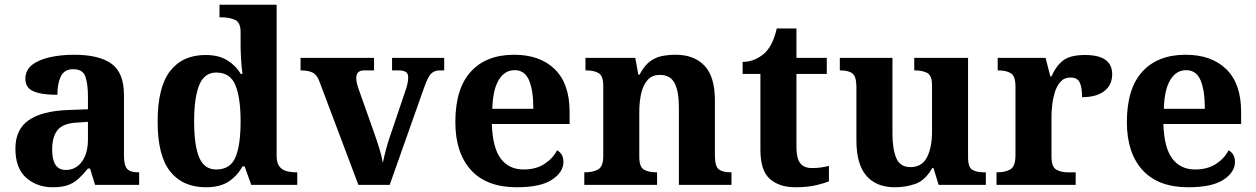

<svg xmlns="http://www.w3.org/2000/svg" viewBox="-20 -780 5298 810"><path d="M202 10Q136 10 90.5 -30Q45 -70 45 -153Q45 -234 101 -273Q157 -312 269 -316L351 -319V-374Q351 -424 340.5 -456Q330 -488 289 -488Q251 -488 236.5 -457.5Q222 -427 222 -380Q155 -380 121 -395Q87 -410 87 -447Q87 -484 115 -506Q143 -528 190 -538.5Q237 -549 293 -549Q398 -549 450.5 -511Q503 -473 503 -379V-124Q503 -83 516 -68Q529 -53 563 -53H567V0H381L360 -69H351Q329 -42 309.5 -24.5Q290 -7 265 1.5Q240 10 202 10ZM257 -63Q300 -63 325.5 -98Q351 -133 351 -191V-266L306 -263Q246 -260 223 -231.5Q200 -203 200 -149Q200 -63 257 -63Z M849 10Q751 10 698 -56.5Q645 -123 645 -267Q645 -412 697.5 -480Q750 -548 847 -548Q903 -548 939 -525.5Q975 -503 996 -468H1003Q999 -496 997 -531Q995 -566 995 -590V-645Q995 -686 971 -696.5Q947 -707 914 -707H906V-760H1147V-123Q1147 -93 1158.5 -78Q1170 -63 1189 -58Q1208 -53 1230 -53H1234V0H1040L1012 -78H1003Q981 -38 944.5 -14Q908 10 849 10ZM892 -65Q951 -65 973 -115.5Q995 -166 995 -269Q995 -368 973 -421Q951 -474 892 -474Q842 -474 820.5 -421Q799 -368 799 -268Q799 -166 820.5 -115.5Q842 -65 892 -65Z M1328 -435Q1318 -464 1299.5 -473.5Q1281 -483 1248 -483V-536H1558V-483H1516Q1483 -483 1483 -451Q1483 -439 1486 -427Q1489 -415 1492 -407L1559 -218Q1570 -187 1580.5 -153Q1591 -119 1595 -93Q1600 -117 1608 -147.5Q1616 -178 1623 -198L1691 -399Q1696 -413 1699 -427Q1702 -441 1702 -454Q1702 -471 1691 -477Q1680 -483 1663 -483H1634V-536H1854V-483H1834Q1814 -483 1800 -470.5Q1786 -458 1769 -410L1624 0H1492Z M2160 10Q2033 10 1967 -62.5Q1901 -135 1901 -265Q1901 -406 1966 -477.5Q2031 -549 2149 -549Q2258 -549 2320.5 -488Q2383 -427 2383 -308V-257H2055Q2058 -157 2092.5 -111Q2127 -65 2189 -65Q2241 -65 2277 -88.5Q2313 -112 2330 -146Q2357 -131 2357 -97Q2357 -54 2309 -22Q2261 10 2160 10ZM2230 -321Q2230 -398 2212 -441Q2194 -484 2151 -484Q2109 -484 2084 -442.5Q2059 -401 2057 -321Z M2445 0V-53H2447Q2481 -53 2503 -65Q2525 -77 2525 -122V-418Q2525 -460 2505.5 -471.5Q2486 -483 2453 -483H2450V-536H2660L2673 -465H2678Q2698 -503 2721.5 -520.5Q2745 -538 2772.5 -543.5Q2800 -549 2831 -549Q2908 -549 2952 -503Q2996 -457 2996 -356V-124Q2996 -78 3012.5 -65.5Q3029 -53 3063 -53H3066V0H2844V-329Q2844 -394 2826 -429Q2808 -464 2764 -464Q2731 -464 2712 -442.5Q2693 -421 2685 -385.5Q2677 -350 2677 -309V-118Q2677 -76 2696.5 -64.5Q2716 -53 2749 -53H2752V0Z M3335 10Q3268 10 3228 -25Q3188 -60 3188 -148V-468H3113V-519Q3145 -519 3170.5 -532Q3196 -545 3211 -561Q3242 -594 3257 -660H3340V-536H3468V-468H3340V-158Q3340 -113 3355.5 -92Q3371 -71 3406 -71Q3426 -71 3443.5 -73.5Q3461 -76 3477 -80V-15Q3461 -8 3424.5 1Q3388 10 3335 10Z M3755 10Q3677 10 3635 -38.5Q3593 -87 3593 -188V-412Q3593 -456 3577 -469.5Q3561 -483 3525 -483H3523V-536H3745V-216Q3745 -152 3761 -113.5Q3777 -75 3821 -75Q3869 -75 3890.5 -116Q3912 -157 3912 -227V-419Q3912 -463 3890.5 -473Q3869 -483 3840 -483H3837V-536H4064V-116Q4064 -73 4083 -63Q4102 -53 4131 -53H4139V0H3940L3918 -71H3913Q3883 -19 3842.5 -4.5Q3802 10 3755 10Z M4184 0V-53H4187Q4221 -53 4242.5 -65.5Q4264 -78 4264 -125V-415Q4264 -459 4244.5 -471Q4225 -483 4192 -483H4189V-536H4391L4411 -458H4416Q4436 -503 4466 -525.5Q4496 -548 4557 -548Q4672 -548 4672 -467Q4672 -421 4638.5 -395.5Q4605 -370 4545 -370Q4545 -411 4535 -432Q4525 -453 4496 -453Q4470 -453 4454 -435Q4438 -417 4430 -390.5Q4422 -364 4419 -337Q4416 -310 4416 -293V-120Q4416 -76 4436 -64.5Q4456 -53 4486 -53H4518V0Z M4993 10Q4866 10 4800 -62.5Q4734 -135 4734 -265Q4734 -406 4799 -477.5Q4864 -549 4982 -549Q5091 -549 5153.5 -488Q5216 -427 5216 -308V-257H4888Q4891 -157 4925.5 -111Q4960 -65 5022 -65Q5074 -65 5110 -88.5Q5146 -112 5163 -146Q5190 -131 5190 -97Q5190 -54 5142 -22Q5094 10 4993 10ZM5063 -321Q5063 -398 5045 -441Q5027 -484 4984 -484Q4942 -484 4917 -442.5Q4892 -401 4890 -321Z"/></svg>

Font: Noto Serif Yezidi
Style: Bold
Weight: 700
Designer: Dalton Maag Ltd
Foundry: Dalton Maag Ltd
Version: Version 1.001; ttfautohint (v1.8.4.7-5d5b)